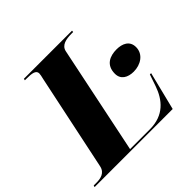

<svg xmlns="http://www.w3.org/2000/svg" viewBox="-208 -899 1083 1083"><g transform="rotate(-45 334.0 -357.0)"><path d="M-35 0H588L645 -229H635L611 -159C583 -78 528 -10 417 -10H258L392 -656C400 -696 441 -704 485 -704H498L499 -714H115L113 -704H126C168 -704 198 -700 198 -674C198 -665 195 -653 191 -636L70 -61C61 -17 22 -10 -9 -10H-32ZM582 -304C637 -304 689 -336 689 -393C689 -444 647 -462 602 -462C549 -462 498 -441 498 -371C498 -325 535 -304 582 -304Z"/></g></svg>

Font: Noto Serif Display Black
Style: Italic
Weight: 900
Italic angle: -12°
Designer: Monotype Design Team
Foundry: Monotype Imaging Inc.
Version: Version 2.009